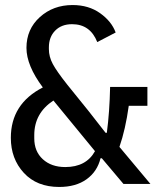

<svg xmlns="http://www.w3.org/2000/svg" viewBox="-20 -730 640 762"><path d="M215 12Q126 12 74.5 -44Q23 -100 23 -183Q23 -318 150 -383Q85 -470 85 -540Q85 -614 138 -662Q191 -710 268 -710Q332 -710 377.5 -677.5Q423 -645 439 -601L366 -563Q338 -634 266 -634Q224 -634 199 -608.5Q174 -583 174 -542V-535Q174 -505 189.5 -476Q205 -447 247 -394L331 -290L399 -203H404Q415 -286 417 -385H565V-310H491Q478 -216 454 -147L577 0H470L384 -102H379Q366 -49 323.5 -18.5Q281 12 215 12ZM239 -67Q322 -67 357 -130L192 -331Q116 -281 116 -194V-181Q116 -129 150 -98Q184 -67 239 -67Z"/></svg>

Font: IBM Plex Mono Text
Style: Regular
Weight: 450
Designer: Mike Abbink, Paul van der Laan, Pieter van Rosmalen
Foundry: Bold Monday
Version: Version 2.000